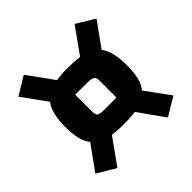

<svg xmlns="http://www.w3.org/2000/svg" viewBox="-182 -860 1034 1034"><g transform="rotate(-45 335.0 -343.0)"><path d="M531 -189 632 -50 527 13 422 -135Q383 -129 335 -129Q286 -129 248 -135L142 13L37 -50L138 -190Q118 -215 109 -252.5Q100 -290 100 -343Q100 -448 138 -496L37 -636L141 -699L247 -552Q284 -558 335 -558Q384 -558 423 -552L528 -699L632 -636L532 -497Q570 -449 570 -343Q570 -289 561 -251.5Q552 -214 531 -189ZM407 -259V-390Q407 -412 395 -419.5Q383 -427 349 -427H261V-296Q261 -273 271.5 -266Q282 -259 316 -259Z"/></g></svg>

Font: Changa Black
Style: Regular
Weight: 900
Designer: Eduardo Rodriguez Tunni
Foundry: Eduardo Rodriguez Tunni
Version: Version 2.001; ttfautohint (v1.5.10-5e6f)